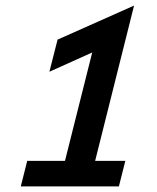

<svg xmlns="http://www.w3.org/2000/svg" viewBox="-20 -665 561 685"><path d="M54.2 0 77.1 -91H211.8L309 -477.8L156.2 -409L185.4 -523.6L458.3 -645.1L319.4 -91H427.1L404.2 0Z"/></svg>

Font: Afacad SemiBold
Style: Italic
Weight: 600
Italic angle: -14°
Designer: Kristian Moeller
Foundry: Dicotype
Version: Version 1.000